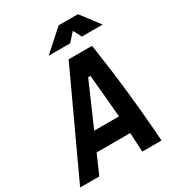

<svg xmlns="http://www.w3.org/2000/svg" viewBox="-242 -1020 1039 1141"><g transform="rotate(-30 277.0 -449.0)"><path d="M-31.7 0H100.1L157.2 -131.3H387.7C390.6 -87.4 393.1 -43.9 395 0H526.9C511.2 -231.4 485.8 -462.4 450.7 -693.8H290ZM198.2 -771.5H345.7L396 -827.6L425.8 -771.5H568.4L472.2 -898.4H339.4ZM209.5 -250.5 337.4 -543.5H353C362.3 -445.8 371.6 -348.1 379.4 -250.5Z"/></g></svg>

Font: Cascadia Mono NF
Style: Bold Italic
Weight: 700
Italic angle: -10°
Monospace: yes
Designer: Aaron Bell
Foundry: Saja Typeworks
Version: Version 2404.023